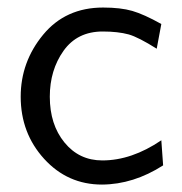

<svg xmlns="http://www.w3.org/2000/svg" viewBox="-20 -481 484 512"><path d="M35.2 -223.1Q35.2 -315.9 95 -388.4Q154.8 -460.9 254.9 -460.9Q301.8 -460.9 332.8 -451.9Q363.8 -442.9 410.2 -417L397.9 -351.1Q349.1 -381.8 323.2 -389.2Q294.4 -397 253.9 -397Q186 -397 149.4 -345.5Q112.8 -293.9 112.8 -223.1Q112.8 -148.9 151.9 -101.1Q190.9 -53.2 252.9 -53.2Q331.1 -53.2 410.2 -106.9L415 -40Q335.9 10.7 252 11.2Q160.2 11.2 97.7 -57.4Q35.2 -126 35.2 -223.1Z"/></svg>

Font: CMU Sans Serif
Style: Medium
Weight: 500
Version: Version 0.7.0